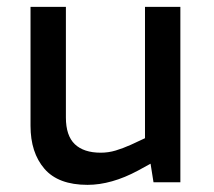

<svg xmlns="http://www.w3.org/2000/svg" viewBox="-20 -523 613 551"><path d="M231.2 7.5Q147.2 7.5 107.4 -38.8Q67.6 -85.1 67.6 -162V-503.2H169.1V-185.8Q169.1 -133.7 194.7 -109.2Q220.4 -84.8 269 -84.8Q291.2 -84.8 312.1 -91.1Q333 -97.4 355.5 -107.5L396.1 -126.4V-503.2H497.6V0H420.5L408.1 -78.4L429 -62.5L376.1 -33.5Q338 -13 301.7 -2.8Q265.4 7.5 231.2 7.5Z"/></svg>

Font: REM Medium
Style: Regular
Weight: 500
Designer: Octavio Pardo
Foundry: Ashler Design
Version: Version 1.005;gftools[0.9.28]